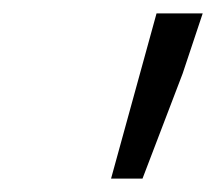

<svg xmlns="http://www.w3.org/2000/svg" viewBox="-20 -780 323 287"><path d="M214 -760H283L253 -670L193 -513H146Z"/></svg>

Font: Nebula Sans Book
Style: Regular
Weight: 400
Italic angle: -9°
Designer: Paul D. Hunt for Adobe (as Source Sans)
Foundry: Nebula Entertainment & Broadcasting LLC
Version: Version 1.010